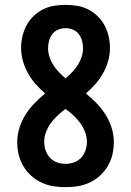

<svg xmlns="http://www.w3.org/2000/svg" viewBox="-20 -763 540 791"><path d="M250 8Q224 8 199 4Q174 0 150.5 -11Q127 -22 108 -39.5Q89 -57 76 -79Q63 -101 57 -126Q51 -151 51 -177Q51 -207 60 -236Q69 -265 85 -290.5Q101 -316 122 -337.5Q143 -359 166 -378Q145 -396 127 -416.5Q109 -437 95.5 -461Q82 -485 74.5 -511.5Q67 -538 67 -566Q67 -590 72.5 -613.5Q78 -637 89 -658Q100 -679 117.5 -696Q135 -713 156.5 -724Q178 -735 202 -739Q226 -743 250 -743Q274 -743 298 -739Q322 -735 343.5 -724Q365 -713 382.5 -696Q400 -679 411 -658Q422 -637 427.5 -613.5Q433 -590 433 -566Q433 -538 425.5 -511.5Q418 -485 404.5 -461Q391 -437 373 -416.5Q355 -396 334 -378Q357 -359 378 -337.5Q399 -316 415 -290.5Q431 -265 440 -236Q449 -207 449 -177Q449 -151 443 -126Q437 -101 424 -79Q411 -57 392 -39.5Q373 -22 349.5 -11Q326 0 301 4Q276 8 250 8ZM250 -440Q264 -452 277 -465.5Q290 -479 300 -494.5Q310 -510 316 -528Q322 -546 322 -564Q322 -580 318 -595Q314 -610 304.5 -622.5Q295 -635 280 -641Q265 -647 250 -647Q235 -647 220 -641Q205 -635 195.5 -622.5Q186 -610 182 -595Q178 -580 178 -564Q178 -546 184 -528Q190 -510 200 -494.5Q210 -479 223 -465.5Q236 -452 250 -440ZM250 -88Q268 -88 285 -94Q302 -100 314 -113Q326 -126 332 -143Q338 -160 338 -178Q338 -199 330.5 -219Q323 -239 310.5 -256Q298 -273 282.5 -287.5Q267 -302 250 -314Q233 -302 217.5 -287.5Q202 -273 189.5 -256Q177 -239 169.5 -219Q162 -199 162 -178Q162 -160 168 -143Q174 -126 186 -113Q198 -100 215 -94Q232 -88 250 -88Z"/></svg>

Font: Iosevka Term Curly
Style: Bold
Weight: 700
Designer: Belleve Invis
Foundry: Belleve Invis
Version: Version 32.3.0